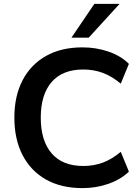

<svg xmlns="http://www.w3.org/2000/svg" viewBox="-20 -959 719 989"><path d="M405 10Q295 10 216.5 -34.5Q138 -79 96 -160.5Q54 -242 54 -353Q54 -464 96 -545Q138 -626 216.5 -670.5Q295 -715 405 -715Q476 -715 539.5 -693Q603 -671 644 -630L602 -528Q557 -566 510 -583.5Q463 -601 409 -601Q302 -601 246 -536.5Q190 -472 190 -353Q190 -234 246 -169Q302 -104 409 -104Q463 -104 510 -121.5Q557 -139 602 -177L644 -75Q603 -35 539.5 -12.5Q476 10 405 10ZM348 -765 466 -939H596L437 -765Z"/></svg>

Font: Nunito Sans 12pt ExtraLight
Style: Regular
Weight: 200
Version: Version 3.101;gftools[0.9.27]